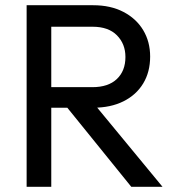

<svg xmlns="http://www.w3.org/2000/svg" viewBox="-20 -714 670 734"><path d="M145 -302.2V-380.8H333.2Q393.8 -380.8 426.6 -411.8Q459.5 -442.8 459.5 -496.2Q459.5 -546.2 427 -579Q394.5 -611.8 334 -611.8H145V-694H336.5Q402.8 -694 451.8 -668.5Q500.8 -643 527.4 -598.8Q554 -554.5 554 -497.8Q554 -438.8 527.4 -394.9Q500.8 -351 451.8 -326.6Q402.8 -302.2 336.5 -302.2ZM81.8 0V-694H176V0ZM481.8 0 230.2 -311 319.2 -341.8 601.2 0Z"/></svg>

Font: Outfit Thin
Style: Regular
Weight: 100
Designer: Rodrigo Fuenzalida
Foundry: fragTYPE
Version: Version 1.000